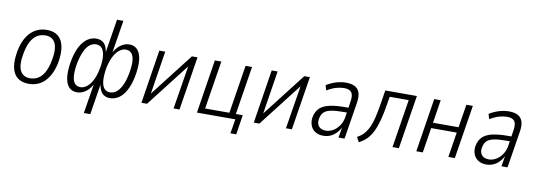

<svg xmlns="http://www.w3.org/2000/svg" viewBox="-64 -1119 4812 1723"><g transform="rotate(10 2342.5 -258.0)"><path d="M206 8Q143 8 103.5 -23Q64 -54 52 -116.5Q40 -179 58 -271Q70 -330 92 -372.5Q114 -415 143.5 -442.5Q173 -470 209 -483.5Q245 -497 286 -497Q349 -497 388 -465.5Q427 -434 439 -371.5Q451 -309 434 -218Q421 -159 399 -116.5Q377 -74 348 -46.5Q319 -19 283 -5.5Q247 8 206 8ZM209 -43Q247 -43 279.5 -61Q312 -79 336.5 -120Q361 -161 375 -231Q397 -341 371 -393.5Q345 -446 281 -446Q243 -446 210.5 -428.5Q178 -411 153.5 -370Q129 -329 115 -259Q93 -147 119.5 -95Q146 -43 209 -43Z M740 180 787 -109H794Q770 -53 730.5 -22.5Q691 8 647 8Q596 8 568.5 -26Q541 -60 536 -123.5Q531 -187 548 -272Q564 -349 592 -398.5Q620 -448 656.5 -472.5Q693 -497 737 -497Q784 -497 810 -466.5Q836 -436 840 -380H837L888 -696H946L895 -380H888Q913 -435 952.5 -466Q992 -497 1036 -497Q1086 -497 1114 -463Q1142 -429 1147 -366.5Q1152 -304 1135 -217Q1119 -142 1091 -91.5Q1063 -41 1026 -16.5Q989 8 946 8Q899 8 873 -22.5Q847 -53 842 -109H845L799 180ZM670 -43Q697 -43 724.5 -63Q752 -83 775 -124.5Q798 -166 811 -230Q825 -300 821 -348Q817 -396 797.5 -421Q778 -446 743 -446Q712 -446 686.5 -427Q661 -408 640.5 -367Q620 -326 605 -260Q591 -185 594 -137Q597 -89 616 -66Q635 -43 670 -43ZM937 -43Q968 -43 994 -62Q1020 -81 1041.5 -122Q1063 -163 1077 -230Q1092 -304 1089 -352Q1086 -400 1066.5 -423Q1047 -446 1012 -446Q985 -446 957.5 -426Q930 -406 907 -364.5Q884 -323 870 -259Q858 -190 861 -141.5Q864 -93 884 -68Q904 -43 937 -43Z M1233 0 1310 -489H1364L1296 -57H1272L1607 -489H1658L1580 0H1526L1596 -432H1619L1284 0Z M2067 131 2089 0H1739L1816 -489H1875L1805 -49H2026L2096 -489H2155L2085 -48H2148L2120 131Z M2257 0 2334 -489H2388L2320 -57H2296L2631 -489H2682L2604 0H2550L2620 -432H2643L2308 0Z M2891 8Q2844 8 2813.5 -13.5Q2783 -35 2772 -70Q2761 -105 2768 -142Q2779 -194 2810 -223.5Q2841 -253 2897.5 -266Q2954 -279 3042 -279H3081L3074 -234H3034Q2964 -234 2921 -225.5Q2878 -217 2856.5 -196.5Q2835 -176 2828 -139Q2818 -95 2839.5 -68Q2861 -41 2905 -41Q2939 -41 2971 -59.5Q3003 -78 3027 -113Q3051 -148 3058 -196L3079 -335Q3089 -395 3070.5 -420.5Q3052 -446 3002 -446Q2968 -446 2930 -435Q2892 -424 2847 -397L2833 -443Q2862 -461 2892 -473Q2922 -485 2952 -491Q2982 -497 3010 -497Q3061 -497 3092 -480.5Q3123 -464 3135 -428.5Q3147 -393 3138 -337L3084 0H3029L3047 -110H3052Q3035 -71 3010 -44.5Q2985 -18 2955 -5Q2925 8 2891 8Z M3215 10 3192 -35Q3227 -53 3251.5 -80Q3276 -107 3294 -145.5Q3312 -184 3325 -239Q3338 -294 3350 -369L3369 -489H3657L3579 0H3521L3591 -440H3418L3406 -368Q3393 -286 3376.5 -224Q3360 -162 3338.5 -117.5Q3317 -73 3287 -42Q3257 -11 3215 10Z M3738 0 3815 -489H3874L3841 -278H4074L4108 -489H4167L4089 0H4030L4066 -228H3833L3797 0Z M4376 8Q4329 8 4298.5 -13.5Q4268 -35 4257 -70Q4246 -105 4253 -142Q4264 -194 4295 -223.5Q4326 -253 4382.5 -266Q4439 -279 4527 -279H4566L4559 -234H4519Q4449 -234 4406 -225.5Q4363 -217 4341.5 -196.5Q4320 -176 4313 -139Q4303 -95 4324.5 -68Q4346 -41 4390 -41Q4424 -41 4456 -59.5Q4488 -78 4512 -113Q4536 -148 4543 -196L4564 -335Q4574 -395 4555.5 -420.5Q4537 -446 4487 -446Q4453 -446 4415 -435Q4377 -424 4332 -397L4318 -443Q4347 -461 4377 -473Q4407 -485 4437 -491Q4467 -497 4495 -497Q4546 -497 4577 -480.5Q4608 -464 4620 -428.5Q4632 -393 4623 -337L4569 0H4514L4532 -110H4537Q4520 -71 4495 -44.5Q4470 -18 4440 -5Q4410 8 4376 8Z"/></g></svg>

Font: Nunito Sans 10pt Condensed Light
Style: Italic
Weight: 300
Width: 3
Italic angle: -9°
Designer: Vernon Adams
Foundry: Vernon Adams
Version: Version 3.101;gftools[0.9.27]